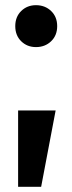

<svg xmlns="http://www.w3.org/2000/svg" viewBox="-20 -563 280 742"><path d="M50 159V-136H195L139 159ZM119 -381Q85 -381 62 -403.5Q39 -426 39 -462Q39 -498 62 -520.5Q85 -543 119 -543Q154 -543 177.5 -520.5Q201 -498 201 -462Q201 -426 177.5 -403.5Q154 -381 119 -381Z"/></svg>

Font: Radio Canada Big SemiBold
Style: Regular
Weight: 600
Designer: Étienne Aubert Bonn
Foundry: Coppers and Brasses
Version: Version 1.001